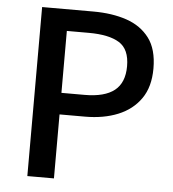

<svg xmlns="http://www.w3.org/2000/svg" viewBox="-53 -786 753 834"><g transform="rotate(5 324.0 -368.5)"><path d="M97 0V-737H320Q403 -737 466 -715.5Q529 -694 565.5 -645.5Q602 -597 602 -513Q602 -433 566 -381.5Q530 -330 467.5 -304.5Q405 -279 324 -279H213V0ZM213 -373H314Q401 -373 444 -407Q487 -441 487 -513Q487 -587 442 -615Q397 -643 309 -643H213Z"/></g></svg>

Font: Noto Sans KR Medium
Style: Regular
Weight: 500
Designer: Ryoko NISHIZUKA  (kana, bopomofo & ideographs); Paul D. Hunt (Latin, Greek & Cyrillic); Sandoll Communications , Soo-you
Foundry: Adobe
Version: Version 2.004-H2;hotconv 1.0.118;makeotfexe 2.5.65603